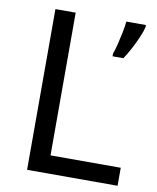

<svg xmlns="http://www.w3.org/2000/svg" viewBox="-81 -777 686 840"><g transform="rotate(10 262.0 -357.0)"><path d="M97 0V-714H187V-80H499V0ZM499 -705Q495 -687 483.5 -660Q472 -633 457 -604.5Q442 -576 427 -554H379V-566Q386 -585 392.5 -611.5Q399 -638 404.5 -665.5Q410 -693 412 -714H499Z"/></g></svg>

Font: Noto Sans Mayan Numerals
Style: Regular
Weight: 400
Designer: Monotype Design Team
Foundry: Monotype Imaging Inc.
Version: Version 2.001; ttfautohint (v1.8.4.7-5d5b)